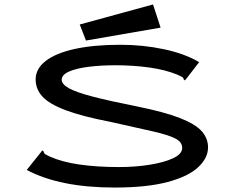

<svg xmlns="http://www.w3.org/2000/svg" viewBox="-20 -832 1040 862"><path d="M494 10Q249 10 100 -69L164 -149L170 -157L176 -152Q177 -144 183 -140Q189 -136 204 -129Q257 -105 336 -93.5Q415 -82 514 -82Q588 -82 653 -92.5Q718 -103 758 -122Q798 -141 798 -168Q798 -194 767.5 -210Q737 -226 667 -242Q597 -258 480 -284Q350 -309 275.5 -337Q201 -365 170.5 -398.5Q140 -432 140 -475Q140 -524 186 -559Q232 -594 317 -612.5Q402 -631 520 -631Q622 -631 716 -611Q810 -591 874 -553L817 -479L810 -471L805 -475Q804 -483 797.5 -486.5Q791 -490 776 -497Q722 -519 650 -529Q578 -539 498 -539Q432 -539 377 -532Q322 -525 289.5 -510.5Q257 -496 257 -474Q257 -454 289 -436Q321 -418 395.5 -398.5Q470 -379 596 -354Q719 -329 788 -302Q857 -275 885.5 -243Q914 -211 914 -170Q914 -123 870 -81.5Q826 -40 733 -15Q640 10 494 10ZM366 -650 338 -722 667 -812 701 -708Z"/></svg>

Font: Inconsolata UltraExpanded SemiBold
Style: Regular
Weight: 600
Width: 9
Monospace: yes
Designer: Raph Levien, Cyreal, Brenton Simpson
Foundry: Raph Levien, Cyreal, Google
Version: Version 3.001; ttfautohint (v1.8.2.53-6de2)